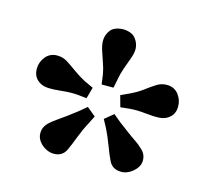

<svg xmlns="http://www.w3.org/2000/svg" viewBox="-71 -907 650 593"><g transform="rotate(15 254.0 -610.5)"><path d="M362 -397Q332 -397 321 -423Q314 -437 303.5 -465Q293 -493 282 -515L268 -541L296 -564L320 -544Q335 -533 349.5 -522Q364 -511 377.5 -502Q391 -493 399 -485Q409 -477 413.5 -468Q418 -459 418 -448Q418 -434 409 -422.5Q400 -411 387.5 -404Q375 -397 362 -397ZM146 -397Q133 -397 120 -404Q107 -411 98.5 -422.5Q90 -434 90 -448Q90 -459 94.5 -468Q99 -477 108 -485Q117 -493 130 -502Q143 -511 158 -522Q173 -533 187 -544L211 -564L239 -541L226 -515Q214 -493 203.5 -465.5Q193 -438 186 -423Q175 -397 146 -397ZM76 -589Q55 -590 41.5 -603Q28 -616 28 -637Q28 -659 42 -676Q56 -693 79 -693Q97 -693 112 -683.5Q127 -674 144 -661.5Q161 -649 182 -638L210 -625L200 -589L172 -592Q148 -594 121.5 -591Q95 -588 76 -589ZM234 -642 230 -672Q227 -690 220.5 -708Q214 -726 208.5 -743.5Q203 -761 203 -774Q203 -792 214.5 -807.5Q226 -823 255 -824Q283 -823 295 -807.5Q307 -792 307 -774Q307 -761 300.5 -743.5Q294 -726 287.5 -707.5Q281 -689 278 -672L272 -642ZM432 -589Q413 -588 387 -591Q361 -594 337 -592L308 -589L298 -625L326 -638Q349 -649 365.5 -661.5Q382 -674 397 -683.5Q412 -693 429 -693Q453 -693 466.5 -676Q480 -659 480 -637Q480 -616 466.5 -603Q453 -590 432 -589Z"/></g></svg>

Font: BioRhyme ExtraBold SemiBold
Style: Regular
Weight: 600
Version: Version 1.600;gftools[0.9.33]